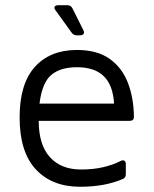

<svg xmlns="http://www.w3.org/2000/svg" viewBox="-20 -699 587 734"><path d="M286 15Q179 15 117 -51.5Q55 -118 55 -250Q55 -379 113.5 -443.5Q172 -508 274 -508Q351 -508 398.5 -474.5Q446 -441 468.5 -383.5Q491 -326 492 -253Q492 -237 476 -237H128Q128 -146 170.5 -98.5Q213 -51 290 -51Q337 -51 375 -60Q413 -69 442 -84Q450 -88 455.5 -84.5Q461 -81 461 -72V-33Q461 -21 452 -16Q383 15 286 15ZM274 -442Q211 -442 176 -412.5Q141 -383 131 -303H416Q412 -373 377 -407.5Q342 -442 274 -442ZM273 -564Q261 -564 254 -574L192 -660Q186 -668 189 -673.5Q192 -679 202 -679H238Q251 -679 257 -667L299 -583Q303 -575 299.5 -569.5Q296 -564 287 -564Z"/></svg>

Font: Pitagon Sans
Style: Regular
Weight: 400
Designer: Travis Tran
Foundry: Pitagon
Version: Version 1.001; ttfautohint (v1.8.4.7-5d5b);gftools[0.9.26]